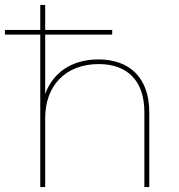

<svg xmlns="http://www.w3.org/2000/svg" viewBox="-46 -762 728 782"><path d="M355 -520C245 -520 169 -465 138 -379V-621H411V-640H138V-742H118V-640H-26V-621H118V0H138V-281C138 -412 220 -501 356 -501C473 -501 542 -433 542 -305V0H562V-305C562 -445 482 -520 355 -520Z"/></svg>

Font: Montserrat-Alt1 Thin
Style: Regular
Weight: 100
Designer: Differentunic
Foundry: Differentunic
Version: Version 7.222